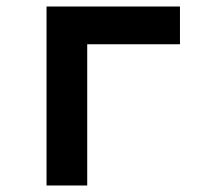

<svg xmlns="http://www.w3.org/2000/svg" viewBox="-20 -570 640 590"><path d="M123 0H248V-434H533V-550H123Z"/></svg>

Font: JetBrains Mono
Style: Bold
Weight: 558
Monospace: yes
Designer: Philipp Nurullin, Konstantin Bulenkov
Foundry: JetBrains
Version: Version 2.305